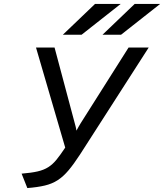

<svg xmlns="http://www.w3.org/2000/svg" viewBox="-20 -941 832 973"><path d="M118.5 12 89.5 -61Q138.5 -65 170.2 -72.2Q202 -79.5 224.5 -93.8Q247 -108 266.5 -132Q286 -156 310.5 -193L162.5 -700H256.5L359.5 -314Q362 -306 364 -297Q366 -288 367.5 -279Q372 -288 378 -298.2Q384 -308.5 388.5 -316L631.5 -700H733.5L385.5 -158Q354 -109.5 327.5 -78Q301 -46.5 272.5 -28Q244 -9.5 207.2 -0.8Q170.5 8 118.5 12ZM499.5 -765 662.5 -921H791.5L593.5 -765ZM298.5 -765 461.5 -921H591.5L393.5 -765Z"/></svg>

Font: Overpass
Style: Italic
Weight: 400
Italic angle: -10°
Designer: Delve Withrington, Dave Bailey, Thomas Jockin
Foundry: Delve Fonts LLC
Version: Version 4.000